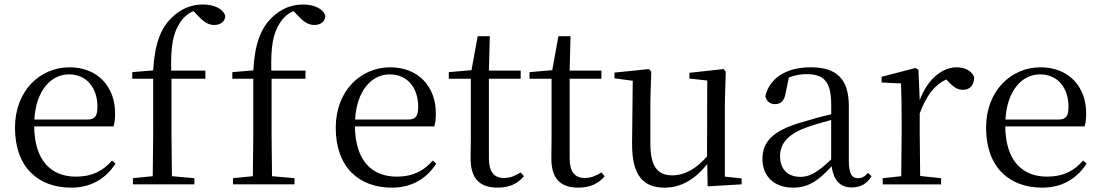

<svg xmlns="http://www.w3.org/2000/svg" viewBox="-20 -761 4992 871"><path d="M377 -218.7H135.9C143 -348.6 210 -423.6 293 -423.6C373.9 -423.6 422 -361.6 422 -276.7C422 -236.6 411.9 -218.7 377 -218.7ZM48 -181.6C48 -0.7 155 90.3 303 90.3C393 90.3 460 49.3 504 -18.8L488 -32.7C447 15.3 396 40.3 325 40.3C214.9 40.3 136.9 -28.7 135 -187.7H495C500.1 -203.6 502.1 -223.6 502.1 -247.7C502.1 -365.6 425 -455.7 295 -455.7C162 -455.7 48 -349.6 48 -181.6Z M582.9 75.3H671.9H861.8V47.3L759.9 38.3L757.9 -153.7V-403.7H911.7V-440.7H756.7C753.8 -554.7 765.8 -611.7 796.8 -658.7C811.8 -681.6 832.8 -700.7 857.8 -710.6L876.9 -690.6C904.9 -660.6 925.9 -647.7 951.9 -647.7C981.8 -647.7 1000.9 -664.6 1001.9 -688.7C991.9 -722.7 948.9 -740.6 900.9 -740.6C851.9 -740.6 803.9 -723.6 762.9 -684.7C709.9 -635.7 681.9 -564.7 674.9 -441.7L579.9 -433.7V-403.7H674.9V-153.7L672.9 38.3L582.9 47.3Z M1037 75.3H1126H1315.9V47.3L1214 38.3L1212 -153.7V-403.7H1365.8V-440.7H1210.8C1207.9 -554.7 1219.9 -611.7 1250.9 -658.7C1265.9 -681.6 1286.9 -700.7 1311.9 -710.6L1331 -690.6C1359 -660.6 1380 -647.7 1406 -647.7C1435.9 -647.7 1455 -664.6 1456 -688.7C1446 -722.7 1403 -740.6 1355 -740.6C1306 -740.6 1258 -723.6 1217 -684.7C1164 -635.7 1136 -564.7 1129 -441.7L1034 -433.7V-403.7H1129V-153.7L1127.1 38.3L1037 47.3Z M1832 -218.7H1591C1598 -348.6 1665 -423.6 1748 -423.6C1829 -423.6 1877.1 -361.6 1877.1 -276.7C1877.1 -236.6 1867 -218.7 1832 -218.7ZM1503.1 -181.6C1503.1 -0.7 1610.1 90.3 1758.1 90.3C1848 90.3 1915 49.3 1959.1 -18.8L1943.1 -32.7C1902.1 15.3 1851.1 40.3 1780.1 40.3C1670 40.3 1592 -28.7 1590 -187.7H1950.1C1955.2 -203.6 1957.1 -223.6 1957.1 -247.7C1957.1 -365.6 1880.1 -455.7 1750.1 -455.7C1617.1 -455.7 1503.1 -349.6 1503.1 -181.6Z M2114.9 -42.7C2114.9 47.4 2153.9 90.3 2237.9 90.2C2289.9 90.2 2328.9 72.3 2356.9 38.3L2341.9 21.3C2314.9 37.3 2295.9 46.3 2265.9 46.3C2222 46.3 2197.9 19.3 2197.9 -42.7V-403.7H2342V-440.7H2197.9L2202 -596.7H2147L2118.9 -442.7L2015.9 -433.7V-403.7H2115.9V-131.6C2115.9 -95.7 2114.9 -74.7 2114.9 -42.7Z M2481.2 -42.7C2481.2 47.4 2520.1 90.3 2604.1 90.2C2656.2 90.2 2695.1 72.3 2723.1 38.3L2708.1 21.3C2681.2 37.3 2662.1 46.3 2632.1 46.3C2588.2 46.3 2564.2 19.3 2564.2 -42.7V-403.7H2708.2V-440.7H2564.2L2568.2 -596.7H2513.2L2485.2 -442.7L2382.1 -433.7V-403.7H2482.1V-131.6C2482.1 -95.7 2481.2 -74.7 2481.2 -42.7Z M3188.4 -16.7 3190.3 84.3 3344.3 75.3V48.3L3268.4 40.3V-304.7L3272.4 -435.6L3262.4 -447.7L3107.4 -430.7V-404.7L3188.4 -395.7L3187.4 -51.7C3141.4 2.3 3087.4 34.4 3030.4 34.4C2965.3 34.4 2930.4 -2.6 2930.4 -109.7V-304.7L2934.4 -435.6L2924.4 -447.7L2767.4 -431.6V-405.7L2850.4 -394.6L2847.4 -110.6C2846.4 38.4 2900.4 90.3 2995.4 90.3C3074.4 90.3 3137.4 47.3 3188.4 -16.7Z M3752.7 -6.6C3760.7 53.3 3788.7 89.4 3843.7 89.3C3882.7 89.3 3912.7 73.2 3933.7 38.3L3917.7 23.2C3901.7 41.3 3889.6 47.3 3872.7 47.3C3845.7 47.3 3830.7 30.3 3830.7 -32.7V-279.7C3830.7 -403.7 3774.7 -455.7 3658.7 -455.7C3545.7 -455.7 3471.7 -406.7 3451.7 -324.7C3457.7 -301.7 3472.7 -288.7 3495.7 -288.7C3520.7 -288.7 3537.8 -301.7 3543.7 -337.7L3558.8 -409.7C3585.8 -419.7 3610.8 -424.7 3636.8 -424.7C3715.8 -424.7 3750.8 -394.7 3750.8 -283.7V-242.7C3706.7 -232.6 3659.8 -219.6 3617.8 -206.6C3485.7 -168.7 3438.8 -117.7 3438.8 -39.6C3438.8 43.4 3497.8 90.3 3576.8 90.3C3648.7 90.3 3693.8 57.3 3752.7 -6.6ZM3750.6 -216.7V-37.7C3687.6 22.3 3651.7 41.3 3611.6 41.3C3555.7 41.3 3518.7 9.3 3518.7 -52.7C3518.7 -107.7 3551.7 -150.8 3635.6 -181.7C3669.7 -194.7 3709.6 -205.6 3750.6 -216.7Z M3984.4 75.3V75.4H4067.4H4249.3V47.4L4154.3 37.4L4152.3 -153.6V-246.6C4182.3 -327.5 4219.3 -375.6 4272.4 -400.6L4281.3 -391.6C4304.4 -367.6 4321.4 -353.6 4347.4 -353.6C4382.3 -353.6 4398.3 -375.7 4399.3 -410.6C4389.4 -439.6 4357.3 -455.7 4319.3 -455.7C4252.3 -455.7 4185.4 -397.7 4152.3 -306.6L4146.4 -444.7L4133.4 -452.7L3979.4 -412.7V-386.7L4067.3 -382.7C4069.3 -332.7 4070.3 -282.7 4070.3 -213.7V-153.7L4068.4 38.3L3984.4 47.3Z M4782.2 -218.7H4541.2C4548.2 -348.6 4615.2 -423.6 4698.2 -423.6C4779.2 -423.6 4827.2 -361.6 4827.2 -276.7C4827.2 -236.6 4817.2 -218.7 4782.2 -218.7ZM4453.3 -181.6C4453.3 -0.7 4560.3 90.3 4708.3 90.3C4798.2 90.3 4865.2 49.3 4909.3 -18.8L4893.3 -32.7C4852.2 15.3 4801.3 40.3 4730.3 40.3C4620.2 40.3 4542.2 -28.7 4540.2 -187.7H4900.3C4905.4 -203.6 4907.3 -223.6 4907.3 -247.7C4907.3 -365.6 4830.3 -455.7 4700.3 -455.7C4567.3 -455.7 4453.3 -349.6 4453.3 -181.6Z"/></svg>

Font: YuFanDanQingSong
Style: Regular
Weight: 100
Foundry: 余繁
Version: Version 1.0